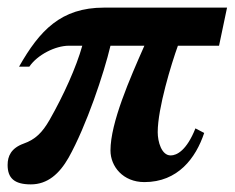

<svg xmlns="http://www.w3.org/2000/svg" viewBox="-26 -469 616 504"><path d="M570 -449H247C134 -449 78 -389 24 -294H51C72 -325 119 -349 155 -349H190C174 -292 141 -219 104 -154C85 -121 67 -103 36 -92C3 -80 -6 -59 -6 -36C-6 -2 11 15 55 15C99 15 130 -13 154 -55C201 -139 247 -277 264 -349H353C315 -263 264 -147 264 -74C264 -32 297 9 353 9C441 9 488 -54 510 -120L487 -132C464 -74 438 -61 422 -61C398 -61 388 -97 388 -122C388 -185 424 -302 441 -349H549Z"/></svg>

Font: XITS
Style: Bold Italic
Weight: 700
Italic angle: -16.33°
Designer: MicroPress Inc., with final additions and corrections provided by Coen Hoffman, Elsevier (retired)
Version: Version 1.105